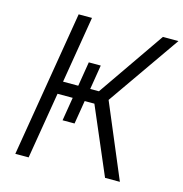

<svg xmlns="http://www.w3.org/2000/svg" viewBox="-107 -826 883 924"><g transform="rotate(15 334.5 -363.5)"><path d="M171.9 -727.3H238.3L183.2 -394.9H258.9L278.8 -516.7H338.4L318.5 -394.9H361.9L591.6 -727.3H669L417.6 -366.8L572.1 0H498.2L356.2 -331.7H307.9L288.7 -214.8H229L248.2 -331.7H172.6L117.5 0H51.1Z"/></g></svg>

Font: Inter P Light
Style: Italic
Weight: 300
Italic angle: 9.39999°
Designer: Rasmus Andersson
Foundry: rsms
Version: Version 3.018;git-588b23468